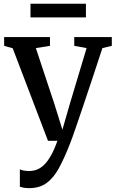

<svg xmlns="http://www.w3.org/2000/svg" viewBox="-20 -748 616 1020"><path d="M135 251.5Q119.5 251.5 106.2 249.2Q93 247 85.5 243.5V151.5Q92 155.5 106 158Q120 160.5 135 160.5Q156.5 160.5 176.2 153Q196 145.5 214.5 127.5Q233 109.5 250.8 78.2Q268.5 47 285 0H235L47.5 -491.5L2 -504.5V-551H245.5V-504.5L170.5 -492.5L269 -195.5L311.5 -59L351 -196L440 -492.5L374.5 -504.5V-551H574V-504.5L524 -492.5Q495 -404 470.2 -329.5Q445.5 -255 425.5 -195.8Q405.5 -136.5 390.5 -92.8Q375.5 -49 365.8 -21.8Q356 5.5 352 15Q322 92 293.2 144.8Q264.5 197.5 227.2 224.5Q190 251.5 135 251.5ZM436.5 -728V-655.5H142V-728Z"/></svg>

Font: Merriweather 28pt Medium
Style: Regular
Weight: 500
Version: Version 2.100